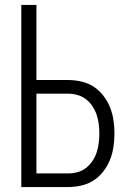

<svg xmlns="http://www.w3.org/2000/svg" viewBox="-20 -755 540 775"><path d="M66 0V-735H127V-432H254Q281 -432 308 -426Q335 -420 357.5 -405.5Q380 -391 397 -369Q414 -347 424 -322Q434 -297 438 -270Q442 -243 442 -216Q442 -189 438 -162Q434 -135 424 -110Q414 -85 397 -63Q380 -41 357.5 -26.5Q335 -12 308 -6Q281 0 254 0ZM127 -55H254Q274 -55 293 -60Q312 -65 327 -77Q342 -89 353 -105Q364 -121 370 -139.5Q376 -158 378.5 -177.5Q381 -197 381 -216Q381 -235 378.5 -254.5Q376 -274 370 -292Q364 -310 353 -326.5Q342 -343 327 -354.5Q312 -366 293 -371.5Q274 -377 254 -377H127Z"/></svg>

Font: Iosevka SS18 Light
Style: Regular
Weight: 300
Monospace: yes
Designer: Belleve Invis
Foundry: Belleve Invis
Version: Version 25.1.1; ttfautohint (v1.8.4)